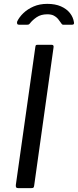

<svg xmlns="http://www.w3.org/2000/svg" viewBox="-20 -974 403 994"><path d="M248 -742Q260 -742 257 -727L157 -14Q156 -5 153 -2.5Q150 0 140 0H75Q66 0 63.5 -4.5Q61 -9 62 -17L163 -731Q164 -738 166 -740Q168 -742 174 -742ZM78 -846Q71 -846 69 -851Q67 -856 69 -863Q80 -886 101.5 -906.5Q123 -927 154 -940.5Q185 -954 225 -954Q266 -954 295.5 -941Q325 -928 342 -906.5Q359 -885 363 -858Q364 -853 362 -849.5Q360 -846 353 -846H307Q302 -846 299.5 -850Q297 -854 293 -859Q288 -867 280 -876.5Q272 -886 259 -893Q246 -900 225 -900Q192 -900 170 -885Q148 -870 135 -853Q131 -848 128 -847Q125 -846 121 -846Z"/></svg>

Font: Libre Franklin
Style: Italic
Weight: 400
Italic angle: -8°
Designer: Pablo Impallari, Rodrigo Fuenzalida, Nhung Nguyen
Foundry: Impallari Type
Version: Version 3.000